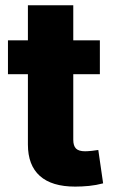

<svg xmlns="http://www.w3.org/2000/svg" viewBox="-20 -692 424 719"><path d="M354 -541V-414.1H9.8V-541ZM84.5 -672.4H254.4V-168.5Q254.4 -146 264.6 -135.7Q274.9 -125.5 298.8 -125.5Q308.1 -125.5 324.5 -127.2Q340.8 -128.9 348.1 -130.4L366.2 -5.4Q340.3 1.5 313.5 4.2Q286.6 6.8 261.7 6.8Q173.8 6.8 129.2 -33.2Q84.5 -73.2 84.5 -150.9Z"/></svg>

Font: Inter 17pt ExtraBold
Style: Regular
Weight: 800
Version: Version 4.001;git-66647c0bb